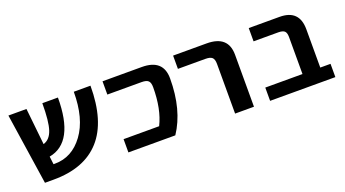

<svg xmlns="http://www.w3.org/2000/svg" viewBox="-46 -920 2371 1319"><g transform="rotate(-20 1139.5 -260.0)"><path d="M112 0 34 -520H166L194 -253Q242 -267 262 -327Q282 -387 282 -520H396Q396 -193 204 -158L211 -100H222Q347 -100 429.5 -212Q512 -324 512 -520H634Q634 -260 517.5 -130Q401 0 176 0Z M1009 -520Q1165 -520 1165 -380Q1165 -150 1065 0H722V-97H982Q1035 -203 1035 -363Q1035 -397 1021 -410Q1007 -423 972 -423H722V-520Z M1238 -423V-520H1483Q1640 -520 1640 -380V0H1502V-363Q1502 -397 1488 -410Q1474 -423 1439 -423Z M2030 -367Q2030 -399 2017 -411Q2004 -423 1971 -423H1791V-520H2016Q2160 -520 2160 -377V-97H2235V0H1758V-97H2030Z"/></g></svg>

Font: M PLUS 1p
Style: Bold
Weight: 700
Version: Version 1.062